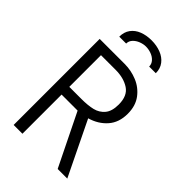

<svg xmlns="http://www.w3.org/2000/svg" viewBox="-272 -1041 1144 1144"><g transform="rotate(45 300.0 -469.0)"><path d="M75 -725H286Q340.5 -725 391.5 -704Q442.5 -683 475.8 -638.8Q509 -594.5 509 -528Q509 -454.5 468 -407.8Q427 -361 361 -342L527 0H446L284 -330H273H149V0H75ZM432 -529Q432 -602.5 386.2 -632.2Q340.5 -662 272 -662H149V-395H251Q305.5 -395 344 -404.2Q382.5 -413.5 407.2 -442.8Q432 -472 432 -529ZM456 -817H400Q400 -839 385.2 -855.2Q370.5 -871.5 347.8 -879.8Q325 -888 302 -888Q281.5 -888 259 -879.5Q236.5 -871 221.2 -854.8Q206 -838.5 206 -817H148Q148 -856.5 168 -883.8Q188 -911 222.5 -924.5Q257 -938 300 -938Q343 -938 378.5 -924.2Q414 -910.5 435 -883.2Q456 -856 456 -817Z"/></g></svg>

Font: JuliaMono Light
Style: Regular
Weight: 300
Monospace: yes
Designer: cormullion
Foundry: corm
Version: Version 0.054; ttfautohint (v1.8.4)